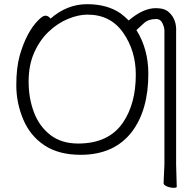

<svg xmlns="http://www.w3.org/2000/svg" viewBox="-20 -728 909 919"><path d="M596 -630Q665 -689 726 -689Q768 -689 789 -669Q826 -635 823 -577V60L826 166Q826 171 811 171Q796 171 779.5 164.5Q763 158 763 148L767 59V-582Q767 -597 757.5 -617Q748 -637 728 -637Q691 -637 669.5 -617.5Q648 -598 633 -584Q690 -493 690 -375Q690 -202 612 -98Q527 13 366 13Q261 13 192.5 -32.5Q124 -78 91 -157Q58 -236 58 -319.5Q58 -403 74 -461Q106 -573 162 -630Q184 -653 197.5 -653Q211 -653 222 -639Q301 -708 397 -708Q493 -708 557 -664Q576 -650 596 -630ZM763 148ZM354 -41Q501 -41 569 -142Q630 -232 630 -371Q630 -485 569.5 -571.5Q509 -658 399 -658Q355 -658 305.5 -637.5Q256 -617 213.5 -577Q171 -537 144 -477Q117 -417 117 -337.5Q117 -258 142.5 -190.5Q168 -123 221 -82Q274 -41 354 -41Z"/></svg>

Font: LXGW WenKai Lite Light
Style: Regular
Weight: 300
Designer: LXGW / Fontworks Inc.
Foundry: LXGW / Fontworks Inc.
Version: Version 1.511; March 25, 2025